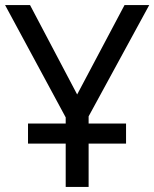

<svg xmlns="http://www.w3.org/2000/svg" viewBox="-20 -734 606 754"><path d="M238 0V-170H90V-249H238V-273L0 -714H98L283 -363L469 -714H566L328 -277V-249H475V-170H328V0Z"/></svg>

Font: Noto Sans Living
Style: Regular
Weight: 400
Designer: Monotype Design Team
Foundry: Monotype Imaging Inc.
Version: Version 2.013; ttfautohint (v1.8.4.7-5d5b)